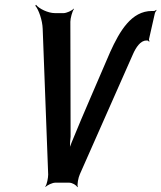

<svg xmlns="http://www.w3.org/2000/svg" viewBox="-20 -766 676 805"><path d="M276 -193 275 -675C275 -689 283 -719 290 -728L289 -730C282 -721 258 -711 247 -711H210C182 -711 144 -729 131 -746L128 -742C142 -726 158 -681 159 -645L182 -34C182 -21 177 7 170 16L171 18C178 10 200 0 211 0H271C282 0 301 10 304 19L306 17C303 8 308 -21 315 -36L538 -540C550 -567 569 -596 593 -596H599C601 -596 603 -593 605 -591L607 -594C605 -596 604 -600 605 -603L629 -709C630 -714 634 -720 636 -722L635 -725C633 -723 628 -719 624 -720H617C531 -720 482 -636 442 -548C388 -421 333 -298 280 -168C276 -157 270 -143 268 -134H272C274 -142 273 -159 274 -171Z"/></svg>

Font: Asimov
Style: EdgeExtremeIt
Weight: 500
Designer: Google
Version: Version 2.000980: 2014